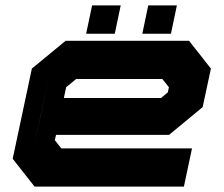

<svg xmlns="http://www.w3.org/2000/svg" viewBox="-20 -691 828 711"><path d="M680 -540 761 -437 730.5 -294.5 606 -191.5H187.5L183 -172L207 -141.5H691L661 0H108L27 -103L98 -437L223 -540ZM581 -398.5H262L225 -368L216.5 -328H576L601.5 -349L605.5 -368ZM160.5 -403 103.5 -137 130.5 -262ZM507 -566 529 -671H635L613 -566ZM299 -566 321 -671H427L405 -566Z"/></svg>

Font: Tourney Expanded Black
Style: Italic
Weight: 900
Width: 7
Italic angle: -12°
Designer: Tyler Finck
Foundry: Etcetera Type Co
Version: Version 1.010; ttfautohint (v1.8.3)